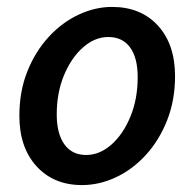

<svg xmlns="http://www.w3.org/2000/svg" viewBox="-20 -523 560 555"><path d="M217 12Q135 12 85.5 -42.5Q36 -97 36 -188Q36 -259 59 -316.5Q82 -374 120.5 -416Q159 -458 207 -480.5Q255 -503 304 -503Q387 -503 436.5 -449Q486 -395 486 -303Q486 -233 463 -175Q440 -117 401.5 -75Q363 -33 315 -10.5Q267 12 217 12ZM229 -75Q268 -75 302 -105Q336 -135 357 -186Q378 -237 378 -300Q378 -356 356 -386Q334 -416 293 -416Q254 -416 220 -386Q186 -356 165 -305.5Q144 -255 144 -192Q144 -137 166 -106Q188 -75 229 -75Z"/></svg>

Font: Source Sans 3 Semibold
Style: Italic
Weight: 600
Italic angle: -11°
Designer: Paul D. Hunt
Foundry: Adobe
Version: Version 3.052;hotconv 1.1.0;makeotfexe 2.6.0